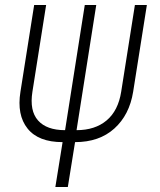

<svg xmlns="http://www.w3.org/2000/svg" viewBox="-20 -570 640 770"><path d="M202 180 231 0Q134 0 90.5 -54.5Q47 -109 62 -202L117 -550H165L110 -202Q98 -126 132.5 -87Q167 -48 241 -48L320 -550H366L287 -48Q361 -48 407.5 -87Q454 -126 466 -202L521 -550H569L514 -202Q499 -109 438.5 -54.5Q378 0 281 0L252 180Z"/></svg>

Font: JetBrains Mono NL Thin
Style: Italic
Weight: 100
Italic angle: -9°
Monospace: yes
Designer: Philipp Nurullin, Konstantin Bulenkov
Foundry: JetBrains
Version: Version 2.305; ttfautohint (v1.8.4.7-5d5b)